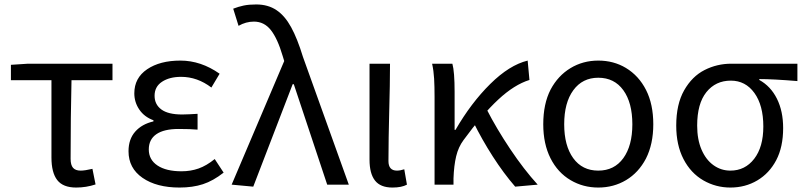

<svg xmlns="http://www.w3.org/2000/svg" viewBox="-20 -829 3613 862"><path d="M211 -122V-469H29V-538L106 -543H485V-469H301Q297 -305 297 -116Q297 -88 308 -75.5Q319 -63 342 -63Q361 -63 395 -71L409 -1Q367 13 322 13Q263 13 237 -20.5Q211 -54 211 -122Z M557 -150Q557 -204 587 -238Q617 -272 669 -284V-289Q628 -304 605.5 -337Q583 -370 583 -410Q583 -479 640.5 -518Q698 -557 790 -557Q882 -557 966 -498L929 -436Q866 -484 793 -484Q741 -484 707.5 -462Q674 -440 674 -399Q674 -360 704.5 -337.5Q735 -315 798 -315Q820 -315 831 -316L867 -318V-247Q835 -250 782 -250Q716 -250 682 -226.5Q648 -203 648 -158Q648 -112 687 -86Q726 -60 795 -60Q836 -60 871.5 -72.5Q907 -85 944 -115L984 -54Q937 -17 891 -2Q845 13 786 13Q683 13 620 -30.5Q557 -74 557 -150Z M1020 0 1256 -555 1249 -578Q1226 -656 1196 -694Q1166 -732 1120 -732Q1084 -732 1051 -713L1027 -790Q1050 -799 1073.5 -804Q1097 -809 1130 -809Q1184 -809 1222 -783Q1259 -758 1287 -707Q1315 -656 1340 -574L1546 0H1449L1299 -451H1294L1117 9Z M1639 -112V-543H1731Q1731 -457 1727 -309Q1726 -275 1725 -213.5Q1724 -152 1724 -106Q1724 -63 1762 -63Q1777 -63 1795 -69L1807 0Q1783 13 1742 13Q1688 13 1663.5 -18.5Q1639 -50 1639 -112Z M1920 -543H2011Q2021 -507 2021 -416V-246H2025Q2095 -367 2181 -452Q2267 -537 2349 -557L2357 -470Q2289 -449 2217 -382Q2145 -315 2061 -200Q2038 -169 2028 -127.5Q2018 -86 2016 -28V0H1931V-394Q1931 -441 1929 -476Q1927 -511 1920 -543ZM2105 -281 2165 -338Q2209 -252 2270.5 -160Q2332 -68 2394 0L2293 9Q2241 -51 2192.5 -126.5Q2144 -202 2105 -281Z M2542 -20Q2484 -54 2451.5 -118.5Q2419 -183 2419 -271Q2419 -363 2452 -427Q2485 -489 2541 -523Q2597 -557 2666 -557Q2735 -557 2790 -524Q2848 -489 2880.5 -425Q2913 -361 2913 -271Q2913 -182 2880 -117Q2847 -54 2791 -20.5Q2735 13 2666 13Q2598 13 2542 -20ZM2819 -271Q2819 -368 2778.5 -424Q2738 -480 2666 -480Q2595 -480 2554 -424Q2513 -368 2513 -271Q2513 -175 2553.5 -119Q2594 -63 2666 -63Q2738 -63 2778.5 -119Q2819 -175 2819 -271Z M3138 -19Q3081 -52 3048.5 -115Q3016 -178 3016 -265Q3016 -361 3051.5 -423.5Q3087 -486 3143 -514.5Q3199 -543 3263 -543H3560V-465Q3450 -474 3389 -474V-470Q3440 -442 3468 -386Q3496 -330 3496 -254Q3496 -169 3465 -110Q3434 -51 3380 -19Q3326 13 3259 13Q3194 13 3138 -19ZM3407 -261Q3407 -356 3367 -411.5Q3327 -467 3261 -467Q3193 -467 3151.5 -415.5Q3110 -364 3110 -265Q3110 -203 3129.5 -157.5Q3149 -112 3183 -87.5Q3217 -63 3259 -63Q3325 -63 3366 -116Q3407 -169 3407 -261Z"/></svg>

Font: Merged Yaku Han JP
Style: Regular
Weight: 400
Designer: Ryoko NISHIZUKA 西塚涼子 (kana, bopomofo & ideographs); Paul D. Hunt (Latin, Greek & Cyrillic); Sandoll Communications 산돌커뮤니
Foundry: Adobe
Version: Version 2.004